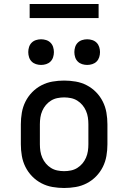

<svg xmlns="http://www.w3.org/2000/svg" viewBox="-20 -930 640 958"><path d="M300 8Q271 8 242 3Q213 -2 187 -15.5Q161 -29 140.5 -50Q120 -71 107 -97Q94 -123 89 -152Q84 -181 84 -210V-310Q84 -339 89 -368Q94 -397 107 -423Q120 -449 140.5 -470Q161 -491 187 -504.5Q213 -518 242 -523Q271 -528 300 -528Q329 -528 358 -523Q387 -518 413 -504.5Q439 -491 459.5 -470Q480 -449 493 -423Q506 -397 511 -368Q516 -339 516 -310V-210Q516 -181 511 -152Q506 -123 493 -97Q480 -71 459.5 -50Q439 -29 413 -15.5Q387 -2 358 3Q329 8 300 8ZM300 -76Q317 -76 334 -79.5Q351 -83 365.5 -92Q380 -101 391 -114Q402 -127 409 -143Q416 -159 418.5 -176Q421 -193 421 -210V-310Q421 -327 418.5 -344Q416 -361 409 -377Q402 -393 391 -406Q380 -419 365.5 -428Q351 -437 334 -440.5Q317 -444 300 -444Q283 -444 266 -440.5Q249 -437 234.5 -428Q220 -419 209 -406Q198 -393 191 -377Q184 -361 181.5 -344Q179 -327 179 -310V-210Q179 -193 181.5 -176Q184 -159 191 -143Q198 -127 209 -114Q220 -101 234.5 -92Q249 -83 266 -79.5Q283 -76 300 -76ZM415 -606Q402 -606 389.5 -610Q377 -614 368 -623Q359 -632 355 -644.5Q351 -657 351 -670Q351 -683 355 -695.5Q359 -708 368 -717Q377 -726 389.5 -730Q402 -734 415 -734Q428 -734 440.5 -730Q453 -726 462 -717Q471 -708 475 -695.5Q479 -683 479 -670Q479 -657 475 -644.5Q471 -632 462 -623Q453 -614 440.5 -610Q428 -606 415 -606ZM185 -606Q172 -606 159.5 -610Q147 -614 138 -623Q129 -632 125 -644.5Q121 -657 121 -670Q121 -683 125 -695.5Q129 -708 138 -717Q147 -726 159.5 -730Q172 -734 185 -734Q198 -734 210.5 -730Q223 -726 232 -717Q241 -708 245 -695.5Q249 -683 249 -670Q249 -657 245 -644.5Q241 -632 232 -623Q223 -614 210.5 -610Q198 -606 185 -606ZM128 -840V-910H472V-840Z"/></svg>

Font: Iosevka Etoile Medium
Style: Regular
Weight: 500
Designer: Belleve Invis
Foundry: Belleve Invis
Version: Version 22.1.2; ttfautohint (v1.8.4)